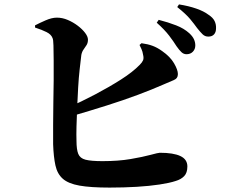

<svg xmlns="http://www.w3.org/2000/svg" viewBox="-20 -828 1040 871"><path d="M826 -582Q813 -582 803 -591.5Q793 -601 781 -618Q768 -639 747.5 -666Q727 -693 691 -725L700 -738Q743 -727 779 -713Q815 -699 839 -677Q854 -663 860 -649.5Q866 -636 866 -622Q866 -605 855 -593.5Q844 -582 826 -582ZM477 23Q391 23 340.5 14Q290 5 265 -17Q240 -39 231.5 -77.5Q223 -116 221 -174Q221 -213 221 -261.5Q221 -310 222 -362Q223 -414 223.5 -463Q224 -512 223.5 -553Q223 -594 222.5 -621.5Q222 -649 218 -656Q212 -672 191 -682.5Q170 -693 139 -703V-713Q158 -723 186.5 -735.5Q215 -748 238 -748Q263 -748 287.5 -737.5Q312 -727 332.5 -711.5Q353 -696 366 -679Q379 -662 379 -648Q379 -634 373 -624Q367 -614 359.5 -604Q352 -594 349 -579Q346 -554 341.5 -514.5Q337 -475 334.5 -430Q332 -385 330 -339Q328 -293 327 -254Q326 -215 327 -189Q327 -150 335 -130Q343 -110 368 -103.5Q393 -97 445 -97Q517 -97 572.5 -106.5Q628 -116 663 -125.5Q698 -135 705 -135Q767 -135 798.5 -120Q830 -105 830 -73Q830 -44 815.5 -29Q801 -14 777 -7Q750 2 704 9Q658 16 600 19.5Q542 23 477 23ZM284 -338Q348 -366 411.5 -399.5Q475 -433 528.5 -467Q582 -501 614 -534Q625 -545 629 -554.5Q633 -564 629 -580Q627 -594 621.5 -606Q616 -618 613 -624L622 -632Q651 -628 672.5 -620Q694 -612 716 -596Q752 -571 769.5 -541Q787 -511 787 -492Q787 -472 768 -464.5Q749 -457 720 -444Q670 -422 606 -398Q542 -374 464.5 -349.5Q387 -325 298 -299ZM925 -662Q910 -662 899.5 -672Q889 -682 874 -701Q862 -718 843 -741Q824 -764 784 -796L792 -808Q836 -801 870.5 -789Q905 -777 926 -761Q946 -748 953.5 -732.5Q961 -717 960 -699Q960 -682 951 -672Q942 -662 925 -662Z"/></svg>

Font: Noto Serif HK ExtraLight ExtraBold
Style: Regular
Weight: 800
Version: Version 2.003-H1;hotconv 1.1.1;makeotfexe 2.6.0